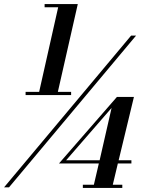

<svg xmlns="http://www.w3.org/2000/svg" viewBox="-37 -826 698 949"><path d="M-17 100 611 -650H635.5L7.5 100ZM183.5 -806H347.5L249 -372H314.5V-356H89.5V-372H156.5L250.5 -790H183.5ZM541 -347H625L549.5 -34H612.5V-18H545.5L520.5 87H567.5V103H372.5V87H427L451.5 -18H254.5ZM514.5 -292.5 290 -34H455.5Z"/></svg>

Font: Bodoni Moda 9pt
Style: Bold Italic
Weight: 700
Italic angle: -13°
Designer: Owen Earl
Foundry: indestructible type
Version: Version 2.004